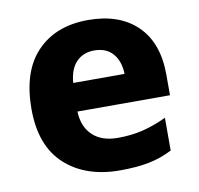

<svg xmlns="http://www.w3.org/2000/svg" viewBox="-68 -630 737 711"><g transform="rotate(-10 300.5 -274.5)"><path d="M558 -309V-232H210Q212 -175 246 -142.5Q280 -110 341 -110Q392 -110 435 -120.5Q478 -131 525 -153V-30Q485 -9 439 0.5Q393 10 328 10Q199 10 121.5 -61Q44 -132 44 -270Q44 -412 115 -485.5Q186 -559 307 -559Q425 -559 491.5 -494Q558 -429 558 -309ZM213 -339H406Q405 -386 380.5 -415Q356 -444 310 -444Q269 -444 243 -417.5Q217 -391 213 -339Z"/></g></svg>

Font: Noto Sans UI ExtraBold
Style: Regular
Weight: 800
Designer: Monotype Design Team
Foundry: Monotype Imaging Inc.
Version: Version 1.001